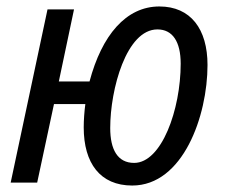

<svg xmlns="http://www.w3.org/2000/svg" viewBox="-20 -565 695 594"><path d="M389 9C546 9 622 -206 622 -364C622 -475 570 -545 473 -545C370 -545 295 -456 257 -313H162L209 -536H127L13 0H95L147 -243H244C241 -220 239 -194 239 -171C239 -60 290 9 389 9ZM395 -61C344 -61 321 -102 321 -169C321 -289 371 -474 467 -474C514 -474 539 -436 539 -368C539 -226 480 -61 395 -61Z"/></svg>

Font: Noto Sans Display SemiCondensed
Style: Italic
Weight: 400
Width: 4
Italic angle: -12°
Designer: Monotype Design Team
Foundry: Monotype Imaging Inc.
Version: Version 1.900